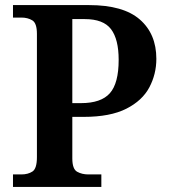

<svg xmlns="http://www.w3.org/2000/svg" viewBox="-20 -734 667 754"><path d="M31 0V-49H64Q90 -49 107.5 -60.5Q125 -72 125 -117V-601Q125 -643 107 -654Q89 -665 64 -665H31V-714H330Q464 -714 529 -657.5Q594 -601 594 -503Q594 -443 566.5 -391Q539 -339 476 -307Q413 -275 308 -275H264V-112Q264 -70 283 -59.5Q302 -49 327 -49H378V0ZM298 -329Q377 -329 411.5 -368Q446 -407 446 -499Q446 -580 416 -619.5Q386 -659 313 -659H264V-329Z"/></svg>

Font: Noto Serif Khojki SemiBold
Style: Regular
Weight: 600
Version: Version 2.003